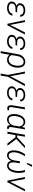

<svg xmlns="http://www.w3.org/2000/svg" viewBox="2381 -3164 986 5788"><g transform="rotate(90 2874.0 -270.0)"><path d="M26.9 -140.6Q33.7 -237.3 154.8 -272.9Q116.2 -290.5 96.2 -319.1Q76.2 -347.7 78.1 -383.3Q82 -450.2 134.5 -491.2Q187 -532.2 276.9 -537.1L298.8 -537.6Q382.8 -535.2 434.6 -493.9Q486.3 -452.6 482.9 -385.3L426.3 -385.7Q429.7 -430.7 393.3 -458.7Q356.9 -486.8 296.9 -488.3Q231 -489.7 186.8 -461.9Q142.6 -434.1 136.7 -385.3Q127.4 -298.3 255.4 -294.4L349.1 -293.9L340.8 -245.1L255.9 -245.6Q175.8 -245.6 133.3 -218.8Q90.8 -191.9 85.4 -140.6Q80.6 -94.7 116.5 -67.6Q152.3 -40.5 218.3 -39.1Q286.1 -38.1 334.5 -68.8Q382.8 -99.6 393.6 -150.9H451.2Q440.9 -76.2 375.5 -32Q310.1 12.2 215.8 9.8Q128.4 8.3 75.2 -32.5Q22 -73.2 26.9 -140.6Z M587.4 0ZM731.4 -82.5 957 -528.3H1018.6L744.6 0H697.3L587.4 -528.3H645Z M1030.3 -140.6Q1037.1 -237.3 1158.2 -272.9Q1119.6 -290.5 1099.6 -319.1Q1079.6 -347.7 1081.5 -383.3Q1085.4 -450.2 1137.9 -491.2Q1190.4 -532.2 1280.3 -537.1L1302.2 -537.6Q1386.2 -535.2 1438 -493.9Q1489.7 -452.6 1486.3 -385.3L1429.7 -385.7Q1433.1 -430.7 1396.7 -458.7Q1360.4 -486.8 1300.3 -488.3Q1234.4 -489.7 1190.2 -461.9Q1146 -434.1 1140.1 -385.3Q1130.9 -298.3 1258.8 -294.4L1352.5 -293.9L1344.2 -245.1L1259.3 -245.6Q1179.2 -245.6 1136.7 -218.8Q1094.2 -191.9 1088.9 -140.6Q1084 -94.7 1119.9 -67.6Q1155.8 -40.5 1221.7 -39.1Q1289.6 -38.1 1337.9 -68.8Q1386.2 -99.6 1397 -150.9H1454.6Q1444.3 -76.2 1378.9 -32Q1313.5 12.2 1219.2 9.8Q1131.8 8.3 1078.6 -32.5Q1025.4 -73.2 1030.3 -140.6Z M1609.4 -295.9Q1626.5 -408.7 1692.4 -474.6Q1758.3 -540.5 1852.1 -538.1Q1904.8 -536.6 1942.6 -510.7Q1980.5 -484.9 1999.8 -435.3Q2019 -385.7 2020 -323.7Q2020.5 -291.5 2017.1 -260.7Q1999.5 -130.4 1936.8 -58.8Q1874 12.7 1781.2 10.3Q1677.7 7.8 1630.4 -64.5L1582 203.1H1523.4ZM1641.1 -129.9Q1673.3 -41 1771 -39.1Q1843.8 -37.6 1893.1 -92.8Q1942.4 -147.9 1958.5 -260.7L1961.9 -307.6Q1965.3 -393.1 1936 -439.9Q1906.7 -486.8 1848.6 -488.8Q1780.3 -491.2 1731.4 -436.5Q1682.6 -381.8 1666.5 -284.7Z M2511.7 -528.3H2574.2L2294.4 -11.7L2257.3 202.6H2198.7L2237.8 -19L2137.7 -528.3H2195.3L2273.4 -113.8L2275.9 -76.2L2294.4 -118.2Z M2581.5 -140.6Q2588.4 -237.3 2709.5 -272.9Q2670.9 -290.5 2650.9 -319.1Q2630.9 -347.7 2632.8 -383.3Q2636.7 -450.2 2689.2 -491.2Q2741.7 -532.2 2831.5 -537.1L2853.5 -537.6Q2937.5 -535.2 2989.3 -493.9Q3041 -452.6 3037.6 -385.3L2981 -385.7Q2984.4 -430.7 2948 -458.7Q2911.6 -486.8 2851.6 -488.3Q2785.6 -489.7 2741.5 -461.9Q2697.3 -434.1 2691.4 -385.3Q2682.1 -298.3 2810.1 -294.4L2903.8 -293.9L2895.5 -245.1L2810.5 -245.6Q2730.5 -245.6 2688 -218.8Q2645.5 -191.9 2640.1 -140.6Q2635.3 -94.7 2671.1 -67.6Q2707 -40.5 2772.9 -39.1Q2840.8 -38.1 2889.2 -68.8Q2937.5 -99.6 2948.2 -150.9H3005.9Q2995.6 -76.2 2930.2 -32Q2864.7 12.2 2770.5 9.8Q2683.1 8.3 2629.9 -32.5Q2576.7 -73.2 2581.5 -140.6Z M3275.4 -528.3 3209.5 -131.8 3208.5 -102.1Q3210.4 -48.8 3257.3 -47.4Q3269 -46.9 3304.2 -51.3L3301.8 -2.4Q3271.5 4.9 3243.7 3.9Q3193.4 2.9 3169.4 -32Q3145.5 -66.9 3151.9 -133.3L3217.3 -528.3Z M3879.9 -528.3 3813.5 -132.8 3811.5 -108.4Q3805.2 -44.9 3842.8 -43.9L3865.2 -46.9L3869.1 -1Q3846.7 10.3 3825.2 9.3Q3752.4 7.8 3752.4 -85.9Q3679.2 13.7 3577.1 10.3Q3503.4 8.3 3461.7 -44.7Q3419.9 -97.7 3418 -189.9Q3417 -219.7 3420.4 -248.5L3421.4 -258.8Q3439 -386.7 3502 -463.6Q3564.9 -540.5 3660.6 -538.1Q3711.4 -536.6 3749 -510.7Q3786.6 -484.9 3805.2 -437.5L3829.6 -528.3ZM3478.5 -246.1 3475.6 -201.2Q3474.1 -123.5 3504.2 -81.5Q3534.2 -39.6 3590.3 -38.6Q3693.8 -35.2 3757.8 -156.2L3792 -360.4Q3778.8 -420.9 3746.3 -453.9Q3713.9 -486.8 3667.5 -488.3Q3593.8 -490.7 3544.9 -429.9Q3496.1 -369.1 3480 -255.9Z M3951.2 0ZM4118.2 -242.2H4051.8L4009.8 0H3951.2L4043 -528.3H4101.6L4060.5 -293.9H4120.6L4371.1 -528.3H4446.3L4171.4 -268.1L4373.5 0H4305.7Z M4511.7 0ZM4689.9 -527.8 4649.9 -460Q4562.5 -303.2 4570.8 -168.5Q4574.7 -106.9 4598.6 -73.7Q4622.6 -40.5 4664.6 -39.1Q4726.1 -35.6 4766.4 -86.2Q4806.6 -136.7 4819.8 -232.9L4842.8 -376H4901.4L4878.4 -232.9L4875 -193.8Q4871.6 -119.1 4895.8 -79.3Q4919.9 -39.6 4968.3 -38.6Q5025.4 -37.6 5064.7 -84.2Q5104 -130.9 5122.6 -219.5Q5141.1 -308.1 5133.3 -396.5Q5127.4 -464.4 5105 -528.8L5165.5 -528.3Q5186 -462.9 5190.9 -397Q5196.8 -315.4 5184.1 -239.5Q5171.4 -163.6 5143.1 -108.4Q5081.1 13.2 4966.8 10.3Q4912.6 9.3 4875.2 -24.4Q4837.9 -58.1 4831.1 -113.8Q4769.5 13.7 4657.7 10.3Q4586.9 8.3 4549.3 -47.1Q4511.7 -102.5 4513.2 -199.7Q4514.6 -286.1 4542.2 -366.7Q4569.8 -447.3 4625.5 -528.3ZM4950.2 -742.7H5009.3L4931.6 -594.2H4888.7Z M5316.4 0ZM5460.4 -82.5 5686 -528.3H5747.6L5473.6 0H5426.3L5316.4 -528.3H5374Z"/></g></svg>

Font: Roboto Light
Style: Italic
Weight: 300
Italic angle: -12°
Designer: Google
Version: Version 2.134; 2016; ttfautohint (v1.6)